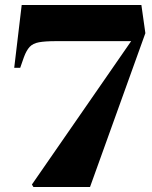

<svg xmlns="http://www.w3.org/2000/svg" viewBox="-20 -750 611 770"><path d="M114 0 108 -10 506 -585H205Q161 -585 136.5 -580.5Q112 -576 99 -562Q86 -548 76 -521L61 -478H37L67 -730H547L563 -617L341 0Z"/></svg>

Font: Literata 72pt ExtraBold
Style: Italic
Weight: 800
Italic angle: -2°
Designer: Latin by Veronika Burian and Jose Scaglione. Greek by Irene Vlachou. Cyrillic by Vera Evstafieva
Foundry: TypeTogether
Version: Version 3.002